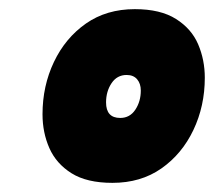

<svg xmlns="http://www.w3.org/2000/svg" viewBox="-20 -729 468 420"><path d="M226 -329Q170 -329 136.5 -350Q103 -371 88 -405Q73 -439 73 -479Q73 -541 98 -593.5Q123 -646 168 -677.5Q213 -709 275 -709Q331 -709 365 -687.5Q399 -666 413.5 -632Q428 -598 428 -559Q428 -497 403 -444.5Q378 -392 333 -360.5Q288 -329 226 -329ZM243 -471Q264 -471 276 -489Q288 -507 288 -531Q288 -546 280 -555.5Q272 -565 257 -565Q236 -565 224 -547Q212 -529 212 -505Q212 -471 243 -471Z"/></svg>

Font: Georama Extended Black
Style: Italic
Weight: 900
Width: 7
Italic angle: -9°
Designer: Jean-Baptiste Levee
Foundry: Production Type
Version: Version 1.000